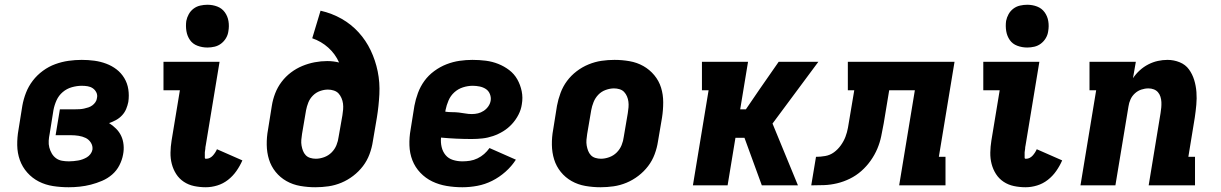

<svg xmlns="http://www.w3.org/2000/svg" viewBox="-20 -780 5140 808"><path d="M269 8Q235 8 203 3Q171 -2 143.5 -16Q116 -30 95 -53.5Q74 -77 63.5 -106.5Q53 -136 52.5 -169Q52 -202 58 -235L74 -335Q79 -363 89.5 -390Q100 -417 118 -440.5Q136 -464 160.5 -482Q185 -500 212.5 -510Q240 -520 268 -524Q296 -528 324 -528Q351 -528 377 -524.5Q403 -521 427 -512Q451 -503 470.5 -488Q490 -473 503 -451.5Q516 -430 520 -404Q524 -378 520 -351Q517 -336 511 -321.5Q505 -307 494 -295Q483 -283 468.5 -275Q454 -267 439 -262Q455 -252 468.5 -238.5Q482 -225 490 -208Q498 -191 500 -170.5Q502 -150 498 -130Q494 -107 482.5 -84.5Q471 -62 452 -45.5Q433 -29 409.5 -19Q386 -9 362.5 -3Q339 3 315.5 5.5Q292 8 269 8ZM270 -101Q280 -101 289.5 -102Q299 -103 308.5 -104.5Q318 -106 327.5 -109.5Q337 -113 345.5 -118Q354 -123 360.5 -131.5Q367 -140 369 -150Q371 -166 362.5 -179.5Q354 -193 340.5 -199.5Q327 -206 311 -208.5Q295 -211 279 -211H214L232 -320H297Q306 -320 315 -320.5Q324 -321 333.5 -323Q343 -325 352 -328Q361 -331 368.5 -336.5Q376 -342 381.5 -350Q387 -358 388 -367Q391 -380 385.5 -391Q380 -402 370.5 -408.5Q361 -415 349 -417Q337 -419 324 -419Q304 -419 282.5 -413Q261 -407 244 -392.5Q227 -378 218 -358Q209 -338 205 -317L189 -217Q186 -203 185 -188Q184 -173 187.5 -159.5Q191 -146 198 -134Q205 -122 216 -114Q227 -106 241 -103.5Q255 -101 270 -101Z M846 8Q821 8 797 3Q773 -2 753.5 -15Q734 -28 721.5 -47.5Q709 -67 703 -90Q697 -113 697.5 -138Q698 -163 702 -188L737 -400H668V-520H904L846 -169Q845 -165 844.5 -161Q844 -157 844 -153.5Q844 -150 843 -146.5Q842 -143 842 -139Q842 -135 842 -131.5Q842 -128 842 -124Q842 -120 842 -116Q842 -112 846 -112H849Q856 -112 863 -115.5Q870 -119 875.5 -125Q881 -131 885.5 -138Q890 -145 893 -152L1000 -105Q990 -82 975 -60.5Q960 -39 939.5 -23Q919 -7 894.5 0.5Q870 8 846 8ZM853 -580Q831 -580 811 -587.5Q791 -595 779.5 -611.5Q768 -628 764.5 -649Q761 -670 764 -692Q767 -707 774.5 -720.5Q782 -734 794.5 -743.5Q807 -753 822.5 -756.5Q838 -760 853 -760Q875 -760 894.5 -752.5Q914 -745 926 -728.5Q938 -712 941.5 -691Q945 -670 941 -648Q939 -633 931 -619.5Q923 -606 910.5 -596.5Q898 -587 883 -583.5Q868 -580 853 -580Z M1307 8Q1275 8 1243.5 2.5Q1212 -3 1185.5 -18Q1159 -33 1140 -56.5Q1121 -80 1112 -109Q1103 -138 1102.5 -170.5Q1102 -203 1108 -235L1124 -335Q1128 -361 1138 -387Q1148 -413 1165 -435.5Q1182 -458 1204.5 -475Q1227 -492 1252.5 -502.5Q1278 -513 1304.5 -518Q1331 -523 1357 -523Q1370 -523 1382.5 -521.5Q1395 -520 1407 -517Q1391 -553 1361.5 -579.5Q1332 -606 1294 -619L1329 -735Q1377 -724 1417.5 -701Q1458 -678 1489 -644Q1520 -610 1540 -568Q1560 -526 1569.5 -479.5Q1579 -433 1576.5 -383.5Q1574 -334 1566 -285L1549 -185Q1545 -158 1535 -131Q1525 -104 1507.5 -81Q1490 -58 1466.5 -40Q1443 -22 1416.5 -11Q1390 0 1362.5 4Q1335 8 1307 8ZM1309 -112Q1326 -112 1344 -118.5Q1362 -125 1375.5 -138.5Q1389 -152 1396 -169.5Q1403 -187 1405 -204L1421 -295Q1423 -307 1424 -319.5Q1425 -332 1423.5 -344Q1422 -356 1417 -367.5Q1412 -379 1404.5 -387Q1397 -395 1385 -399Q1373 -403 1360 -403Q1344 -403 1327 -397Q1310 -391 1297 -378Q1284 -365 1277.5 -348.5Q1271 -332 1268 -316L1251 -216Q1249 -204 1248 -191.5Q1247 -179 1249 -167.5Q1251 -156 1255 -145.5Q1259 -135 1266.5 -127Q1274 -119 1285.5 -115.5Q1297 -112 1309 -112Z M1926 8Q1892 8 1859.5 2.5Q1827 -3 1799 -16.5Q1771 -30 1749 -53Q1727 -76 1715.5 -105.5Q1704 -135 1703 -168.5Q1702 -202 1708 -235L1724 -335Q1729 -362 1739 -389Q1749 -416 1766 -439.5Q1783 -463 1807.5 -481Q1832 -499 1859 -509.5Q1886 -520 1913.5 -524Q1941 -528 1968 -528Q1997 -528 2024.5 -524.5Q2052 -521 2077 -511Q2102 -501 2123 -485Q2144 -469 2157 -446Q2170 -423 2175.5 -396Q2181 -369 2176 -341Q2173 -319 2162 -297.5Q2151 -276 2134.5 -258Q2118 -240 2097.5 -227.5Q2077 -215 2055 -207.5Q2033 -200 2010.5 -197.5Q1988 -195 1965 -195Q1933 -195 1900 -196.5Q1867 -198 1836 -201Q1834 -181 1838.5 -161.5Q1843 -142 1855 -127.5Q1867 -113 1886 -107Q1905 -101 1926 -101Q1942 -101 1958 -103.5Q1974 -106 1989.5 -113.5Q2005 -121 2017.5 -132Q2030 -143 2040 -157L2151 -108Q2133 -80 2107 -57Q2081 -34 2051 -19Q2021 -4 1989 2Q1957 8 1926 8ZM1966 -300Q1979 -300 1991.5 -303Q2004 -306 2015.5 -313.5Q2027 -321 2035 -332.5Q2043 -344 2045 -357Q2047 -371 2041.5 -384.5Q2036 -398 2024.5 -405.5Q2013 -413 1998.5 -416Q1984 -419 1969 -419Q1949 -419 1928.5 -412.5Q1908 -406 1892 -391.5Q1876 -377 1867.5 -357Q1859 -337 1855 -317L1854 -310Q1868 -308 1882.5 -308Q1897 -308 1910.5 -306.5Q1924 -305 1938 -302.5Q1952 -300 1966 -300Z M2507 8Q2475 8 2443.5 2.5Q2412 -3 2385.5 -18Q2359 -33 2340 -56.5Q2321 -80 2312 -109Q2303 -138 2302.5 -170.5Q2302 -203 2308 -235L2324 -335Q2329 -362 2339 -389Q2349 -416 2366 -439Q2383 -462 2406.5 -480Q2430 -498 2457 -509Q2484 -520 2511 -524Q2538 -528 2566 -528Q2598 -528 2629.5 -522.5Q2661 -517 2687.5 -502Q2714 -487 2733.5 -463.5Q2753 -440 2762 -411Q2771 -382 2771 -349.5Q2771 -317 2766 -285L2749 -185Q2745 -158 2735 -131Q2725 -104 2707.5 -81Q2690 -58 2666.5 -40Q2643 -22 2616.5 -11Q2590 0 2562.5 4Q2535 8 2507 8ZM2509 -112Q2526 -112 2544 -118.5Q2562 -125 2575.5 -138.5Q2589 -152 2596 -169.5Q2603 -187 2605 -204L2622 -304Q2624 -316 2625 -328.5Q2626 -341 2624.5 -352.5Q2623 -364 2618.5 -374.5Q2614 -385 2606.5 -393Q2599 -401 2587.5 -404.5Q2576 -408 2564 -408Q2547 -408 2529 -401.5Q2511 -395 2498 -381.5Q2485 -368 2478 -350.5Q2471 -333 2468 -316L2451 -216Q2449 -204 2448 -191.5Q2447 -179 2449 -167.5Q2451 -156 2455 -145.5Q2459 -135 2466.5 -127Q2474 -119 2485.5 -115.5Q2497 -112 2509 -112Z M2896 0 2962 -400H2934V-520H3128L3095 -320H3119L3177 -405L3257 -520H3424L3231 -260L3338 0H3186L3113 -200H3075L3042 0Z M3394 0 3414 -120Q3433 -120 3453 -123.5Q3473 -127 3489.5 -139Q3506 -151 3518.5 -168.5Q3531 -186 3538 -204.5Q3545 -223 3548.5 -242.5Q3552 -262 3555 -281L3575 -400H3548V-520H3997L3931 -120H3959V0H3764L3830 -400H3722L3699 -261Q3694 -234 3688.5 -207Q3683 -180 3672 -154Q3661 -128 3644 -104Q3627 -80 3605 -60.5Q3583 -41 3556.5 -28Q3530 -15 3502.5 -8.5Q3475 -2 3448 -1Q3421 0 3394 0Z M4296 8Q4271 8 4247 3Q4223 -2 4203.5 -15Q4184 -28 4171.5 -47.5Q4159 -67 4153 -90Q4147 -113 4147.5 -138Q4148 -163 4152 -188L4187 -400H4118V-520H4354L4296 -169Q4295 -165 4294.5 -161Q4294 -157 4294 -153.5Q4294 -150 4293 -146.5Q4292 -143 4292 -139Q4292 -135 4292 -131.5Q4292 -128 4292 -124Q4292 -120 4292 -116Q4292 -112 4296 -112H4299Q4306 -112 4313 -115.5Q4320 -119 4325.5 -125Q4331 -131 4335.5 -138Q4340 -145 4343 -152L4450 -105Q4440 -82 4425 -60.5Q4410 -39 4389.5 -23Q4369 -7 4344.5 0.5Q4320 8 4296 8ZM4303 -580Q4281 -580 4261 -587.5Q4241 -595 4229.5 -611.5Q4218 -628 4214.5 -649Q4211 -670 4214 -692Q4217 -707 4224.5 -720.5Q4232 -734 4244.5 -743.5Q4257 -753 4272.5 -756.5Q4288 -760 4303 -760Q4325 -760 4344.5 -752.5Q4364 -745 4376 -728.5Q4388 -712 4391.5 -691Q4395 -670 4391 -648Q4389 -633 4381 -619.5Q4373 -606 4360.5 -596.5Q4348 -587 4333 -583.5Q4318 -580 4303 -580Z M4527 0 4593 -400H4565V-520H4760L4748 -451Q4760 -469 4776.5 -484Q4793 -499 4812.5 -509Q4832 -519 4852.5 -523.5Q4873 -528 4893 -528Q4920 -528 4944.5 -518Q4969 -508 4983.5 -488Q4998 -468 5005.5 -443.5Q5013 -419 5015 -392.5Q5017 -366 5014.5 -339Q5012 -312 5008 -285L4981 -120H5009V0H4814L4864 -304Q4866 -316 4867 -327.5Q4868 -339 4867.5 -350.5Q4867 -362 4863.5 -373Q4860 -384 4853 -392Q4846 -400 4835.5 -404Q4825 -408 4813 -408Q4798 -408 4783 -403Q4768 -398 4756 -387Q4744 -376 4737.5 -361.5Q4731 -347 4729 -332L4674 0Z"/></svg>

Font: Iosevka Etoile Heavy
Style: Italic
Weight: 900
Italic angle: -9°
Designer: Belleve Invis
Foundry: Belleve Invis
Version: Version 22.1.2; ttfautohint (v1.8.4)